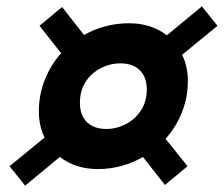

<svg xmlns="http://www.w3.org/2000/svg" viewBox="-20 -649 703 603"><path d="M59 -66 10 -127 120 -217Q102 -254 102 -299Q102 -352 121 -399Q140 -446 172 -482L104 -568L175 -627L244 -539Q275 -557 311 -566.5Q347 -576 385 -576Q455 -576 504 -538L614 -629L663 -568L552 -477Q570 -440 570 -395Q570 -343 551.5 -296.5Q533 -250 500 -213L569 -127L498 -68L429 -156Q398 -138 362 -128Q326 -118 287 -118Q218 -118 168 -156ZM314 -244Q346 -244 375 -259Q404 -274 422.5 -302Q441 -330 441 -368Q441 -407 419 -428.5Q397 -450 358 -450Q326 -450 296.5 -435Q267 -420 249 -392Q231 -364 231 -326Q231 -287 253 -265.5Q275 -244 314 -244Z"/></svg>

Font: Geist Black
Style: Italic
Weight: 900
Italic angle: -12°
Designer: Basement.studio, Andrés Briganti, Mateo Zaragoza
Foundry: Basement.studio, Vercel, Andrés Briganti, Guido Ferreyra, Mateo Zaragoza
Version: Version 1.500; ttfautohint (v1.8.4.7-5d5b)